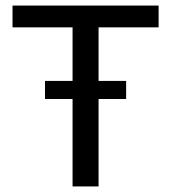

<svg xmlns="http://www.w3.org/2000/svg" viewBox="-20 -670 615 690"><path d="M334.2 0V-314.2H433.3V-379.2H334.2V-571.7H550V-650H25V-571.7H240.8V-379.2H141.7V-314.2H240.8V0Z"/></svg>

Font: Familjen Grotesk
Style: Regular
Weight: 400
Designer: Anders Wikstroem, Jonas Baeckman, Matilda Gysing, Kristian Moeller
Foundry: Familjen STHLM AB
Version: Version 2.000